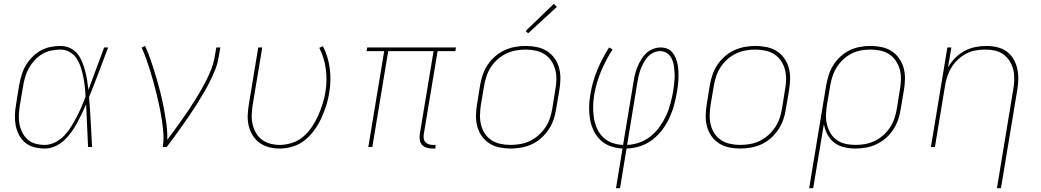

<svg xmlns="http://www.w3.org/2000/svg" viewBox="-20 -768 5440 1003"><path d="M214 8Q186 8 159 1Q132 -6 112 -22.5Q92 -39 79.5 -62.5Q67 -86 62 -112.5Q57 -139 58 -167Q59 -195 64 -223L80 -323Q85 -349 92.5 -375Q100 -401 114 -425Q128 -449 148 -469.5Q168 -490 192 -503.5Q216 -517 242.5 -522.5Q269 -528 295 -528Q322 -528 345 -517.5Q368 -507 383.5 -488Q399 -469 408.5 -446Q418 -423 424.5 -399Q431 -375 435 -349.5Q439 -324 442 -299Q463 -354 483 -409.5Q503 -465 524 -520H545Q520 -455 495.5 -389.5Q471 -324 445 -260Q451 -195 454 -130Q457 -65 461 0H440Q437 -56 435 -111.5Q433 -167 430 -223Q419 -198 407 -173Q395 -148 381.5 -123.5Q368 -99 351.5 -76Q335 -53 313.5 -33.5Q292 -14 266 -3Q240 8 214 8ZM214 -11Q241 -11 268 -24.5Q295 -38 315.5 -59.5Q336 -81 351.5 -106Q367 -131 380.5 -157Q394 -183 405.5 -209.5Q417 -236 427 -263Q426 -289 423 -315Q420 -341 415 -366.5Q410 -392 402 -416.5Q394 -441 380.5 -462Q367 -483 344.5 -496Q322 -509 295 -509Q272 -509 247.5 -504Q223 -499 201 -486Q179 -473 161.5 -454Q144 -435 131.5 -413Q119 -391 112 -367.5Q105 -344 101 -320L84 -220Q80 -195 78.5 -170Q77 -145 81.5 -121Q86 -97 96.5 -76Q107 -55 124 -39.5Q141 -24 165 -17.5Q189 -11 214 -11Z M830 0Q836 -35 833.5 -69.5Q831 -104 826 -137.5Q821 -171 814.5 -203.5Q808 -236 800 -268.5Q792 -301 783.5 -333Q775 -365 765 -397Q755 -429 744 -459.5Q733 -490 720 -520L738 -528Q755 -490 768.5 -450.5Q782 -411 794 -371Q806 -331 816.5 -290Q827 -249 835 -207.5Q843 -166 849 -123.5Q855 -81 854 -38Q873 -63 891.5 -88.5Q910 -114 928.5 -140Q947 -166 964.5 -192Q982 -218 998.5 -244.5Q1015 -271 1030.5 -298Q1046 -325 1060 -353Q1074 -381 1085 -410Q1096 -439 1101 -468L1110 -520H1131L1122 -468Q1117 -436 1104.5 -405Q1092 -374 1077 -343.5Q1062 -313 1044.5 -283.5Q1027 -254 1009 -225Q991 -196 971.5 -167.5Q952 -139 932 -111Q912 -83 892 -55Q872 -27 851 0Z M1442 8Q1413 8 1385.5 1Q1358 -6 1336.5 -21.5Q1315 -37 1300.5 -60Q1286 -83 1279.5 -110Q1273 -137 1274 -165.5Q1275 -194 1280 -223L1329 -520H1350L1300 -220Q1296 -194 1295 -168.5Q1294 -143 1299.5 -119Q1305 -95 1317 -74Q1329 -53 1348 -38.5Q1367 -24 1391.5 -17.5Q1416 -11 1442 -11Q1473 -11 1505.5 -21.5Q1538 -32 1564 -54Q1590 -76 1609 -104.5Q1628 -133 1641.5 -163Q1655 -193 1665 -224.5Q1675 -256 1680 -287Q1690 -349 1682 -408Q1674 -467 1648 -518L1667 -527Q1694 -474 1702.5 -411.5Q1711 -349 1700 -284Q1695 -251 1684.5 -217.5Q1674 -184 1659 -151.5Q1644 -119 1622.5 -89Q1601 -59 1572.5 -36Q1544 -13 1509.5 -2.5Q1475 8 1442 8Z M2238 8Q2223 8 2208.5 3.5Q2194 -1 2184.5 -11.5Q2175 -22 2173 -37Q2171 -52 2173 -68L2245 -501H2008L1925 0H1904L1987 -501H1895L1898 -520H2362L2359 -501H2266L2194 -68Q2192 -56 2193.5 -45Q2195 -34 2202 -26Q2209 -18 2219.5 -14.5Q2230 -11 2242 -11H2255V8Z M2647 8Q2617 8 2588.5 2Q2560 -4 2536.5 -19Q2513 -34 2497 -56.5Q2481 -79 2473.5 -106.5Q2466 -134 2466.5 -163.5Q2467 -193 2472 -223L2488 -323Q2493 -351 2502 -378Q2511 -405 2527.5 -429.5Q2544 -454 2567 -474Q2590 -494 2616.5 -506Q2643 -518 2671 -523Q2699 -528 2727 -528Q2756 -528 2785 -522Q2814 -516 2837.5 -501Q2861 -486 2877 -463.5Q2893 -441 2900.5 -413.5Q2908 -386 2907.5 -356.5Q2907 -327 2902 -297L2885 -197Q2881 -169 2871.5 -142Q2862 -115 2845.5 -90.5Q2829 -66 2806.5 -46Q2784 -26 2757.5 -14Q2731 -2 2702.5 3Q2674 8 2647 8ZM2647 -11Q2672 -11 2698 -15.5Q2724 -20 2748 -31.5Q2772 -43 2793 -61.5Q2814 -80 2829 -102.5Q2844 -125 2852.5 -150Q2861 -175 2865 -200L2881 -300Q2886 -327 2886.5 -353.5Q2887 -380 2880.5 -404.5Q2874 -429 2860 -450Q2846 -471 2825 -484.5Q2804 -498 2778.5 -503.5Q2753 -509 2726 -509Q2701 -509 2675.5 -504.5Q2650 -500 2625.5 -488.5Q2601 -477 2580 -458.5Q2559 -440 2544.5 -417.5Q2530 -395 2521.5 -370Q2513 -345 2509 -320L2492 -220Q2488 -193 2487.5 -166.5Q2487 -140 2493 -115.5Q2499 -91 2513 -70Q2527 -49 2548 -35.5Q2569 -22 2594.5 -16.5Q2620 -11 2647 -11ZM2739 -594 2726 -606 2873 -748 2889 -732Z M3198 215 3232 8Q3199 6 3169 -4.5Q3139 -15 3117 -36Q3095 -57 3081.5 -85Q3068 -113 3062.5 -144Q3057 -175 3057.5 -208Q3058 -241 3064 -274Q3074 -338 3099.5 -400.5Q3125 -463 3162 -520L3180 -510Q3144 -454 3119 -393.5Q3094 -333 3084 -272Q3079 -241 3078.5 -211Q3078 -181 3082.5 -152.5Q3087 -124 3098.5 -97.5Q3110 -71 3130 -51.5Q3150 -32 3177.5 -22Q3205 -12 3235 -11L3290 -343Q3293 -363 3298 -382.5Q3303 -402 3311 -421Q3319 -440 3330 -458Q3341 -476 3356.5 -490.5Q3372 -505 3392 -512.5Q3412 -520 3431 -520Q3450 -520 3466 -513.5Q3482 -507 3492.5 -494Q3503 -481 3509.5 -465.5Q3516 -450 3519.5 -433Q3523 -416 3524 -398Q3525 -380 3524.5 -362Q3524 -344 3522 -326Q3520 -308 3517 -290Q3511 -256 3502 -221.5Q3493 -187 3478 -154Q3463 -121 3440 -90.5Q3417 -60 3387.5 -37.5Q3358 -15 3323 -4Q3288 7 3253 8L3219 215ZM3256 -11Q3288 -12 3320.5 -23.5Q3353 -35 3380 -57Q3407 -79 3427 -107.5Q3447 -136 3461 -166.5Q3475 -197 3483 -229Q3491 -261 3497 -293Q3499 -309 3501 -325Q3503 -341 3504 -357Q3505 -373 3504 -388.5Q3503 -404 3501 -419.5Q3499 -435 3494 -449.5Q3489 -464 3480.5 -475.5Q3472 -487 3458 -494Q3444 -501 3428 -501Q3411 -501 3394 -493Q3377 -485 3364.5 -471.5Q3352 -458 3343 -441.5Q3334 -425 3327.5 -408.5Q3321 -392 3317 -374.5Q3313 -357 3310 -340Z M3847 8Q3817 8 3788.5 2Q3760 -4 3736.5 -19Q3713 -34 3697 -56.5Q3681 -79 3673.5 -106.5Q3666 -134 3666.5 -163.5Q3667 -193 3672 -223L3688 -323Q3693 -351 3702 -378Q3711 -405 3727.5 -429.5Q3744 -454 3767 -474Q3790 -494 3816.5 -506Q3843 -518 3871 -523Q3899 -528 3927 -528Q3956 -528 3985 -522Q4014 -516 4037.5 -501Q4061 -486 4077 -463.5Q4093 -441 4100.5 -413.5Q4108 -386 4107.5 -356.5Q4107 -327 4102 -297L4085 -197Q4081 -169 4071.5 -142Q4062 -115 4045.5 -90.5Q4029 -66 4006.5 -46Q3984 -26 3957.5 -14Q3931 -2 3902.5 3Q3874 8 3847 8ZM3847 -11Q3872 -11 3898 -15.5Q3924 -20 3948 -31.5Q3972 -43 3993 -61.5Q4014 -80 4029 -102.5Q4044 -125 4052.5 -150Q4061 -175 4065 -200L4081 -300Q4086 -327 4086.5 -353.5Q4087 -380 4080.5 -404.5Q4074 -429 4060 -450Q4046 -471 4025 -484.5Q4004 -498 3978.5 -503.5Q3953 -509 3926 -509Q3901 -509 3875.5 -504.5Q3850 -500 3825.5 -488.5Q3801 -477 3780 -458.5Q3759 -440 3744.5 -417.5Q3730 -395 3721.5 -370Q3713 -345 3709 -320L3692 -220Q3688 -193 3687.5 -166.5Q3687 -140 3693 -115.5Q3699 -91 3713 -70Q3727 -49 3748 -35.5Q3769 -22 3794.5 -16.5Q3820 -11 3847 -11Z M4207 215 4296 -323Q4301 -350 4309.5 -377Q4318 -404 4333.5 -428.5Q4349 -453 4371 -473Q4393 -493 4419 -505.5Q4445 -518 4472.5 -523Q4500 -528 4527 -528Q4557 -528 4585.5 -522Q4614 -516 4637.5 -501Q4661 -486 4677 -463Q4693 -440 4700.5 -413Q4708 -386 4707.5 -356Q4707 -326 4702 -297L4685 -197Q4681 -169 4671.5 -142Q4662 -115 4646 -90.5Q4630 -66 4607.5 -46.5Q4585 -27 4558.5 -14.5Q4532 -2 4504 3Q4476 8 4449 8Q4419 8 4389.5 1Q4360 -6 4338 -23Q4316 -40 4302.5 -65.5Q4289 -91 4284 -120L4228 215ZM4449 -11Q4474 -11 4499.5 -15.5Q4525 -20 4549 -31.5Q4573 -43 4594 -61.5Q4615 -80 4629.5 -102.5Q4644 -125 4652.5 -150Q4661 -175 4665 -200L4681 -300Q4686 -326 4686.5 -353Q4687 -380 4680.5 -404.5Q4674 -429 4660 -450Q4646 -471 4625.5 -484.5Q4605 -498 4579.5 -503.5Q4554 -509 4527 -509Q4502 -509 4477 -504.5Q4452 -500 4428.5 -488Q4405 -476 4385 -457.5Q4365 -439 4351 -416.5Q4337 -394 4329 -369.5Q4321 -345 4317 -320L4300 -221Q4296 -195 4295 -168.5Q4294 -142 4300 -117.5Q4306 -93 4319 -71.5Q4332 -50 4352 -36Q4372 -22 4397 -16.5Q4422 -11 4449 -11Z M5188 215 5273 -300Q5278 -326 5278.5 -352Q5279 -378 5273.5 -402.5Q5268 -427 5255 -448Q5242 -469 5222.5 -483.5Q5203 -498 5178 -503.5Q5153 -509 5126 -509Q5102 -509 5076.5 -504.5Q5051 -500 5028 -488Q5005 -476 4985 -457.5Q4965 -439 4951 -416.5Q4937 -394 4929 -370Q4921 -346 4917 -321L4864 0H4843L4929 -520H4950L4932 -415Q4947 -442 4969 -464.5Q4991 -487 5018 -501.5Q5045 -516 5074.5 -522Q5104 -528 5132 -528Q5161 -528 5189 -521.5Q5217 -515 5238.5 -499.5Q5260 -484 5274 -460.5Q5288 -437 5294 -410Q5300 -383 5299.5 -354.5Q5299 -326 5294 -297L5209 215Z"/></svg>

Font: Iosevka SS04 Thin Extended
Style: Italic
Weight: 100
Width: 7
Italic angle: -9°
Monospace: yes
Designer: Belleve Invis
Foundry: Belleve Invis
Version: Version 19.0.0; ttfautohint (v1.8.4)